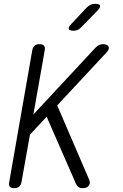

<svg xmlns="http://www.w3.org/2000/svg" viewBox="-20 -970 640 1000"><path d="M92 -22Q89 -6 79.5 2Q70 10 53.5 10Q37 10 31 2Q25 -6 28 -22L148 -708Q151 -724 160 -732Q169 -740 185.5 -740Q202 -740 209 -732Q216 -724 213 -708L154 -374L475 -719Q486 -731 496 -735.5Q506 -740 516 -740Q525 -740 532.5 -737.5Q540 -735 544 -729.5Q548 -724 546.5 -716Q545 -708 535 -697L278 -421L444 -35Q449 -23 447.5 -15Q446 -7 441 -1Q436 5 428 7.5Q420 10 410 10Q397 10 389 4.5Q381 -1 376 -12L223 -362L136 -269ZM363 -810Q341 -810 338 -819Q335 -828 352 -846L431 -930Q441 -940 451.5 -945Q462 -950 474 -950Q499 -950 501.5 -940.5Q504 -931 485 -912L403 -828Q395 -819 385 -814.5Q375 -810 363 -810Z"/></svg>

Font: Maple Mono NL ExtraLight
Style: Italic
Weight: 275
Italic angle: -10°
Monospace: yes
Designer: subframe7536
Version: Version 7.000